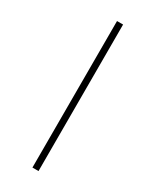

<svg xmlns="http://www.w3.org/2000/svg" viewBox="-215 -715 777 959"><g transform="rotate(30 173.0 -235.5)"><path d="M156 187V-658H191V187Z"/></g></svg>

Font: Ysabeau SC ExtraLight
Style: Regular
Weight: 250
Designer: Christian Thalmann (Catharsis Fonts)
Version: Version 2.001;gftools[0.9.30]; featfreeze: smcp